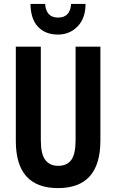

<svg xmlns="http://www.w3.org/2000/svg" viewBox="-20 -953 595 983"><path d="M344 -933Q340 -863 277 -863Q216 -863 211 -933H136Q137 -855 175 -815.5Q213 -776 276 -776Q337 -776 377.5 -818Q418 -860 418 -933ZM367 -714V-236Q367 -163 344.5 -133.5Q322 -104 278 -104Q235 -104 212 -134Q189 -164 189 -235V-714H61V-231Q61 10 277 10Q494 10 494 -233V-714Z"/></svg>

Font: Noto Sans UI Condensed
Style: Bold
Weight: 700
Width: 3
Designer: Monotype Design Team
Foundry: Monotype Imaging Inc.
Version: 1.001